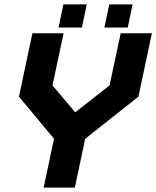

<svg xmlns="http://www.w3.org/2000/svg" viewBox="-20 -851 709 871"><path d="M178 0 225 -221.5 66 -412.5 127 -700H268.5L218 -463.5L325 -337H315.5L477 -463.5L527.5 -700H669L608 -412.5L366.5 -221.5L319.5 0ZM264 -71H263.5L301 -247.5L542 -434.5L583.5 -629.5H584L542.5 -434.5L301 -247.5L140 -434.5L181.5 -629.5H182L140.5 -434.5L301.5 -247.5ZM453.5 -726 475.5 -831H581.5L559.5 -726ZM245.5 -726 267.5 -831H373.5L351.5 -726ZM308 -773H307.5L309.5 -783H310ZM517 -773H516.5L518.5 -783H519Z"/></svg>

Font: Tourney Black
Style: Italic
Weight: 900
Italic angle: -12°
Version: Version 1.015